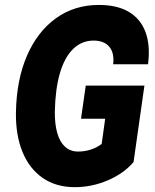

<svg xmlns="http://www.w3.org/2000/svg" viewBox="-20 -761 640 795"><path d="M290 14Q212 14 156.8 -24.2Q101.5 -62.5 73 -132.2Q44.5 -202 46 -296Q48.5 -431 91.8 -530.5Q135 -630 211 -685Q287 -740 387.5 -740.5Q462.5 -741 511.5 -713Q560.5 -685 581.8 -630Q603 -575 593 -495H448.5Q451.5 -519.5 447 -537.8Q442.5 -556 431.8 -568.2Q421 -580.5 404.8 -586.8Q388.5 -593 368 -593Q318.5 -593 283 -558.5Q247.5 -524 228.2 -458.5Q209 -393 207 -299Q206.5 -247.5 217 -210.5Q227.5 -173.5 249.2 -153.5Q271 -133.5 303.5 -133.5Q330.5 -133.5 355.5 -141.5Q380.5 -149.5 401 -165L415.5 -269.5H315.5L335 -406.5H578L533 -90Q492.5 -42.5 426.2 -14.2Q360 14 290 14Z"/></svg>

Font: Spline Sans Mono
Style: Italic
Weight: 400
Italic angle: -4°
Monospace: yes
Designer: Eben Sorkin, Mirko Velimirovic
Foundry: Sorkin Type
Version: Version 1.004